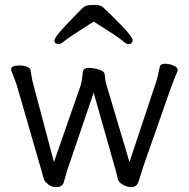

<svg xmlns="http://www.w3.org/2000/svg" viewBox="-20 -745 770 783"><path d="M25 -462Q25 -478 60 -478Q75 -478 89.5 -473Q104 -468 105 -457Q107 -447 109 -433Q111 -419 114 -408L200 -84L308 -394Q313 -409 314.5 -424.5Q316 -440 318 -451Q320 -468 342 -468Q364 -468 384.5 -461Q405 -454 406.5 -444Q408 -434 409 -423.5Q410 -413 413 -403L508 -84L615 -406Q620 -420 624 -438Q628 -456 632 -474Q635 -485 653 -485Q671 -485 688 -477.5Q705 -470 705 -459Q705 -456 699.5 -444Q694 -432 677 -387L564 -65Q560 -53 555.5 -37.5Q551 -22 546 -7Q539 18 515 18Q502 18 488.5 12Q475 6 468 -1.5Q461 -9 459 -21Q457 -33 453 -46L362 -367L259 -65Q253 -48 249.5 -34.5Q246 -21 240 -1.5Q234 18 209.5 18Q185 18 167 -2Q160 -9 158 -18Q156 -27 150 -46L48 -399L38 -426Q32 -443 28.5 -451Q25 -459 25 -462ZM362 -657Q261 -593 244.5 -579Q228 -565 220 -565Q202 -565 202 -580.5Q202 -596 283 -678Q303 -699 314.5 -710Q326 -721 336.5 -723Q347 -725 369 -725Q391 -725 403 -713Q415 -701 435 -682Q521 -598 521 -581.5Q521 -565 503 -565Q495 -565 477.5 -580.5Q460 -596 362 -657Z"/></svg>

Font: Fusion Kai T
Style: Regular
Weight: 400
Designer: Fontworks Inc.
Version: Version 24.134;May 13, 2024